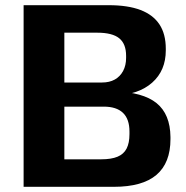

<svg xmlns="http://www.w3.org/2000/svg" viewBox="-20 -720 716 740"><path d="M71 -700H399Q473 -700 521.5 -681.5Q570 -663 594.5 -626Q619 -589 619 -532V-526Q619 -448 566.5 -401.5Q514 -355 422 -352L420 -368Q531 -365 583.5 -322.5Q636 -280 637 -192V-184Q637 -92 583 -46Q529 0 419 0H71ZM370 -106Q409 -106 433 -116Q457 -126 468 -147.5Q479 -169 479 -203V-213Q479 -261 454 -285Q429 -309 380 -309H228V-106ZM373 -402Q402 -402 422.5 -413.5Q443 -425 454.5 -446.5Q466 -468 466 -497V-505Q466 -551 439.5 -572.5Q413 -594 355 -594H228V-402Z"/></svg>

Font: Pathway Extreme 8pt Thin 12pt
Style: Bold
Weight: 700
Version: Version 1.001;gftools[0.9.26]